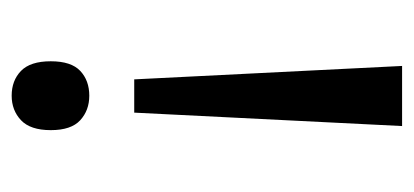

<svg xmlns="http://www.w3.org/2000/svg" viewBox="-210 -487 709 329"><g transform="rotate(90 144.5 -322.5)"><path d="M173 -198H116L93 -657H196ZM85 -55Q85 -90 101.5 -105.5Q118 -121 144 -121Q169 -121 186 -105.5Q203 -90 203 -55Q203 -20 186 -4Q169 12 144 12Q118 12 101.5 -4Q85 -20 85 -55Z"/></g></svg>

Font: Noto Sans Telugu SemiCondensed
Style: Regular
Weight: 400
Width: 4
Designer: Jelle Bosma - Monotype Design Team
Foundry: Monotype Imaging Inc.
Version: Version 2.005; ttfautohint (v1.8.4.7-5d5b)